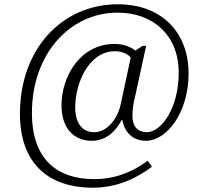

<svg xmlns="http://www.w3.org/2000/svg" viewBox="-20 -734 961 896"><path d="M413 142C533 142 626 92 689 44L669 16C613 58 530 102 420 102C249 102 129 12 129 -207C129 -481 305 -675 529 -675C695 -675 814 -569 814 -395C814 -228 732 -117 665 -117C623 -117 598 -144 598 -192C598 -219 602 -252 609 -277L662 -520H645L612 -498C591 -515 555 -529 515 -529C354 -529 267 -377 267 -243C267 -128 331 -77 408 -77C481 -77 523 -128 548 -174H551C561 -116 600 -77 662 -77C755 -77 860 -204 860 -392C860 -576 741 -714 530 -714C270 -714 73 -506 73 -203C73 29 207 142 413 142ZM419 -117C367 -117 331 -155 331 -234C331 -342 392 -495 517 -495C550 -495 579 -481 590 -465L543 -246C532 -193 488 -117 419 -117Z"/></svg>

Font: Noto Serif Lao Light
Style: Regular
Weight: 300
Designer: Monotype Design Team
Foundry: Monotype Imaging Inc.
Version: Version 2.003